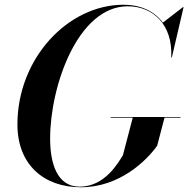

<svg xmlns="http://www.w3.org/2000/svg" viewBox="-20 -780 794 810"><path d="M446.5 -286.5V-283.5H540L498.5 -125C478.5 -93 422.5 7.5 316 7.5C219.5 7.5 191.5 -93 191.5 -195C191.5 -419.5 309.5 -753.5 519 -753.5C623 -753.5 709.5 -679 702.5 -537.5H705L754.5 -750H752L667 -684.5C631 -734 571.5 -760 501 -760C266 -760 53.5 -533 53.5 -255C53.5 -87 163 10 321.5 10C484.5 10 598 -102 643 -165L674 -283.5H741.5V-286.5Z"/></svg>

Font: Bodoni* 72pt Medium
Style: Italic
Weight: 500
Italic angle: -13°
Version: Version 2.3